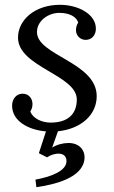

<svg xmlns="http://www.w3.org/2000/svg" viewBox="-20 -531 468 791"><path d="M140.1 100.1 173.8 117.2C203.1 97.2 253.9 91.8 253.9 132.8C253.9 171.9 193.8 196.8 126 209L129.9 240.2C199.2 230 321.3 204.1 328.1 123C331.1 86.9 306.2 58.1 262.2 58.1C239.3 58.1 213.9 64.9 194.8 77.1L218.8 9.8C314.5 0 378.4 -58.1 378.4 -134.8C378.4 -274.9 132.3 -302.2 132.3 -398.9C132.3 -446.3 180.2 -478 224.1 -478C269 -478 294.9 -460.4 302.2 -438.5C295.4 -427.2 293 -417 293 -406.7C293 -385.7 309.1 -366.7 333 -366.7C356.9 -366.7 375 -384.8 375 -413.1C375 -472.7 302.2 -511.2 227.1 -511.2C124 -511.2 54.2 -449.2 54.2 -376C54.2 -254.9 296.4 -222.7 296.4 -121.1C296.4 -61 259.8 -25.9 188.5 -25.9C152.3 -25.9 115.2 -43 105 -71.8C111.8 -82.5 113.8 -92.8 113.8 -102.5C113.8 -124 99.6 -145 73.2 -145C48.8 -145 29.8 -125 29.8 -95.7C29.8 -32.7 96.2 4.4 169.4 10.3Z"/></svg>

Font: Lora Italic
Style: Regular
Weight: 400
Italic angle: -3°
Designer: Olga Karpushina, Alexei Vanyashin
Foundry: Cyreal
Version: Version 1.011;PS 001.011;hotconv 1.0.70;makeotf.lib2.5.58329